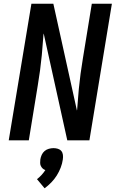

<svg xmlns="http://www.w3.org/2000/svg" viewBox="-20 -755 640 1033"><path d="M27 0 149 -735H267L394 -160Q394 -162 394.5 -163Q395 -164 395 -165L404 -276Q408 -317 413.5 -358.5Q419 -400 426 -441L474 -735H582L461 0H342L215 -575Q215 -573 214.5 -572Q214 -571 214 -570L205 -459Q201 -418 195.5 -376.5Q190 -335 183 -294L135 0ZM220 258 179 209Q192 199 203.5 186.5Q215 174 224 160Q215 157 209 151Q203 145 199.5 137.5Q196 130 196 121Q196 112 197 103Q199 90 204.5 78Q210 66 220 57.5Q230 49 243 45.5Q256 42 268 42Q280 42 291.5 45.5Q303 49 310 57.5Q317 66 318.5 78Q320 90 318 103Q315 125 306.5 147Q298 169 285.5 189Q273 209 256 226.5Q239 244 220 258Z"/></svg>

Font: Iosevka Curly SmBdEx
Style: Italic
Weight: 600
Width: 7
Italic angle: -9°
Monospace: yes
Designer: Belleve Invis
Foundry: Belleve Invis
Version: Version 11.1.0; ttfautohint (v1.8.3)